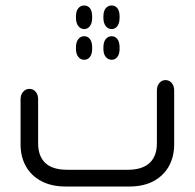

<svg xmlns="http://www.w3.org/2000/svg" viewBox="-20 -680 710 700"><path d="M257 -620Q257 -640 265.5 -650Q274 -660 287 -660Q300 -660 308 -650Q316 -640 316 -620V-615Q316 -596 308 -585Q300 -574 287 -574Q274 -574 265.5 -585Q257 -596 257 -615ZM357 -620Q357 -640 365.5 -650Q374 -660 387 -660Q400 -660 408 -650Q416 -640 416 -620V-615Q416 -596 408 -585Q400 -574 387 -574Q374 -574 365.5 -585Q357 -596 357 -615ZM287 -462Q274 -462 265.5 -472.5Q257 -483 257 -502V-507Q257 -527 265.5 -537.5Q274 -548 287 -548Q300 -548 308 -537.5Q316 -527 316 -507V-502Q316 -483 308 -472.5Q300 -462 287 -462ZM387 -462Q374 -462 365.5 -472.5Q357 -483 357 -502V-507Q357 -527 365.5 -537.5Q374 -548 387 -548Q400 -548 408 -537.5Q416 -527 416 -507V-502Q416 -483 408 -472.5Q400 -462 387 -462ZM451 0H220Q167 0 130 -20Q93 -40 74 -74.5Q55 -109 55 -154V-318Q55 -335 64.5 -345.5Q74 -356 87 -356Q101 -356 110 -345.5Q119 -335 119 -318V-157Q119 -111 145 -86Q171 -61 226 -61H445Q499 -61 525.5 -86Q552 -111 552 -157V-350Q552 -367 561 -377.5Q570 -388 583 -388Q597 -388 606 -377.5Q615 -367 615 -350V-154Q615 -109 596 -74.5Q577 -40 540.5 -20Q504 0 451 0Z"/></svg>

Font: Beiruti
Style: Regular
Weight: 400
Version: Version 1.00